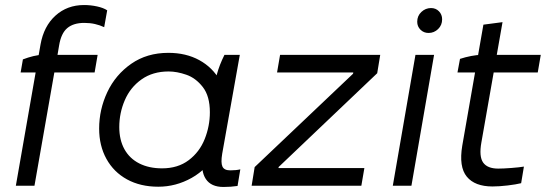

<svg xmlns="http://www.w3.org/2000/svg" viewBox="-20 -738 2175 763"><path d="M150 -520H368L356 -450H62L71 -502Q92 -510 112.5 -515Q133 -520 150 -520ZM314 -718Q340 -718 365.5 -712.5Q391 -707 406 -697L394 -630Q377 -638 357.5 -642.5Q338 -647 315 -647Q272 -647 247.5 -626.5Q223 -606 215 -558L206 -505L204 -496L117 0H43L141 -561Q154 -634 200.5 -676Q247 -718 314 -718Z M786 -115 810 -113 837 -423Q838 -428 842 -443Q852 -480 872 -520H933L863 -127Q857 -91 864 -76Q871 -61 895 -61Q918 -61 935 -65L924 1Q897 5 868 5Q819 5 798 -26.5Q777 -58 786 -115ZM883 -301Q883 -204 843.5 -135Q804 -66 741.5 -31Q679 4 609 4Q538 4 485 -25Q432 -54 403 -106.5Q374 -159 374 -227Q374 -303 406.5 -372Q439 -441 501.5 -484.5Q564 -528 649 -528Q719 -528 772 -499Q825 -470 854 -418Q883 -366 883 -301ZM454 -233Q454 -182 474.5 -145Q495 -108 533.5 -88.5Q572 -69 624 -69Q687 -69 730 -101.5Q773 -134 793.5 -185.5Q814 -237 814 -292Q814 -356 786 -392Q758 -428 720.5 -441Q683 -454 650 -454Q587 -454 542.5 -422.5Q498 -391 476 -340Q454 -289 454 -233Z M992 -74 1383 -445 1384 -450H1081L1093 -520H1491L1479 -447L1087 -74V-70H1428L1416 0H980Z M1631 -520H1705L1615 0H1541ZM1638 -651.6Q1638 -675 1654.5 -690.5Q1671 -706 1693 -706Q1712 -706 1724.5 -693Q1737 -680 1737 -661.3Q1737 -638 1721 -622.5Q1705 -607 1683 -607Q1664 -607 1651 -619.9Q1638 -632.8 1638 -651.6Z M1817 -159 1901 -640 1977 -650 1893 -172Q1883 -116 1900 -92Q1917 -68 1960 -68Q1980 -68 2012.5 -70.5Q2045 -73 2062 -76L2051 -10Q2031 -5 1997.5 -1Q1964 3 1937 3Q1867 3 1835 -36Q1803 -75 1817 -159ZM1894 -520H2129L2117 -450H1798L1808 -504Q1829 -511 1852.5 -515.5Q1876 -520 1894 -520Z"/></svg>

Font: Fixel Italic Variable 20240409 Display Thin
Style: Italic
Weight: 100
Italic angle: -10°
Designer: AlfaBravo + MacPaw
Foundry: Kyrylo Tkachov, Marchela Mozhyna, Serhii Makarenko, Maria Weinstein, Zakhar Kryvoshyya
Version: Version 1.211;Glyphs 3.2 (3225)